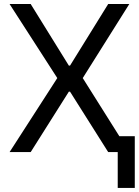

<svg xmlns="http://www.w3.org/2000/svg" viewBox="-20 -747 682 943"><path d="M318.2 -424.7H323.9L511.4 -727.3H615.1L386.4 -363.6L566.1 -78.1H642V176.1H558.2V0H511.4L323.9 -296.9H318.2L130.7 0H27L261.4 -363.6L27 -727.3H130.7Z"/></svg>

Font: Fast_Sans-Dotted
Style: Regular
Weight: 400
Version: Version 3.018